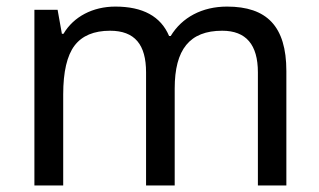

<svg xmlns="http://www.w3.org/2000/svg" viewBox="-20 -566 975 586"><path d="M854 0V-349.1C854 -486.3 793.9 -545.9 672.9 -545.9C597.2 -545.9 535.6 -513.2 501 -456.1H496.1C470.7 -516.1 416 -545.9 332 -545.9C263.2 -545.9 204.6 -515.1 173.8 -462.9H168.9L155.8 -536.1H85V0H172.9V-277.8C172.9 -346.7 184.6 -396.5 207.5 -426.8C230.5 -457 266.6 -472.2 315.9 -472.2C391.6 -472.2 425.8 -429.7 425.8 -345.2V0H513.2V-295.9C513.2 -415 558.6 -472.2 658.2 -472.2C731 -472.2 767.1 -429.7 767.1 -345.2V0Z"/></svg>

Font: Noto Reveo Sans
Style: Regular
Weight: 400
Designer: Monotype Design team
Foundry: Monotype Imaging Inc.
Version: Version 1.04